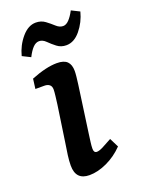

<svg xmlns="http://www.w3.org/2000/svg" viewBox="-120 -649 522 712"><g transform="rotate(-20 141.5 -293.0)"><path d="M183 -323 157 -137Q155 -122 153 -107Q151 -92 151 -81Q151 -65 163 -65Q172 -65 187 -72.5Q202 -80 225 -93L243 -57Q214 -27 177.5 -10Q141 7 108 7Q54 7 54 -50Q54 -68 57 -90.5Q60 -113 64 -137L85 -280Q87 -295 89 -312Q91 -329 91 -337Q91 -350 83.5 -356Q76 -362 64 -362H28L33 -401Q63 -413 88.5 -419Q114 -425 135 -425Q163 -425 175.5 -412.5Q188 -400 188 -375Q188 -366 186.5 -352Q185 -338 183 -323ZM192 -475Q171 -475 155.5 -487Q140 -499 127.5 -511.5Q115 -524 101 -524Q88 -524 76.5 -512Q65 -500 54 -478L22 -494Q32 -533 57.5 -563Q83 -593 113 -593Q134 -593 149.5 -581.5Q165 -570 178 -558Q191 -546 205 -546Q217 -546 228.5 -558Q240 -570 251 -591L283 -575Q273 -536 248 -505.5Q223 -475 192 -475Z"/></g></svg>

Font: Yrsa Medium
Style: Italic
Weight: 500
Italic angle: -7.10001°
Designer: Anna Giedrys (Yrsa+Rasa design), David Brezina (Yrsa art-direction, Rasa art-direction, design)
Foundry: Rosetta Type Foundry
Version: Version 2.004